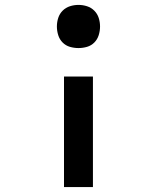

<svg xmlns="http://www.w3.org/2000/svg" viewBox="-20 -548 640 783"><path d="M300 -352Q282 -352 265 -357Q248 -362 235.5 -374.5Q223 -387 217.5 -404.5Q212 -422 212 -440Q212 -458 217.5 -475Q223 -492 235.5 -504.5Q248 -517 265 -522.5Q282 -528 300 -528Q318 -528 335 -522.5Q352 -517 364.5 -504.5Q377 -492 382.5 -475Q388 -458 388 -440Q388 -422 382.5 -404.5Q377 -387 364.5 -374.5Q352 -362 335 -357Q318 -352 300 -352ZM241 215V-236H359V215Z"/></svg>

Font: Iosevka Plex Etoile
Style: Bold
Weight: 700
Designer: Belleve Invis
Foundry: Belleve Invis
Version: Version 25.1.1; ttfautohint (v1.8.4)